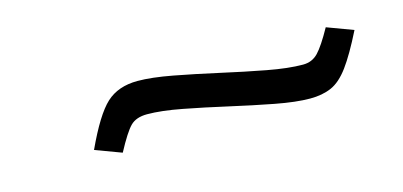

<svg xmlns="http://www.w3.org/2000/svg" viewBox="-29 -449 640 305"><g transform="rotate(-15 291.5 -296.5)"><path d="M457 -248Q434 -248 400 -254.5Q366 -261 328.5 -269.5Q291 -278 257 -284.5Q223 -291 200 -291Q182 -291 172.5 -281.5Q163 -272 147 -242L104 -258Q128 -310 147.5 -328Q167 -346 199 -346Q222 -346 256.5 -339.5Q291 -333 329 -324.5Q367 -316 401.5 -309.5Q436 -303 460 -303Q475 -303 485 -313.5Q495 -324 510 -351L553 -335Q535 -299 521 -280Q507 -261 492 -254.5Q477 -248 457 -248Z"/></g></svg>

Font: Literata 36pt
Style: Italic
Weight: 400
Italic angle: -2°
Designer: Latin by Veronika Burian and Jose Scaglione. Greek by Irene Vlachou. Cyrillic by Vera Evstafieva
Foundry: TypeTogether
Version: Version 3.002